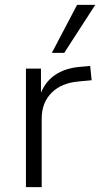

<svg xmlns="http://www.w3.org/2000/svg" viewBox="-20 -772 413 792"><path d="M87 0V-489H149V-376H144Q163 -433 207.5 -463Q252 -493 319 -497L352 -500L358 -441L305 -436Q233 -430 192.5 -389Q152 -348 152 -283V0ZM194 -554 298 -752H373L245 -554Z"/></svg>

Font: Nunito Sans 10pt Light
Style: Regular
Weight: 300
Designer: Vernon Adams
Foundry: Vernon Adams
Version: Version 3.101;gftools[0.9.27]